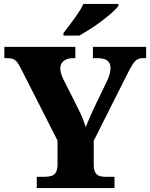

<svg xmlns="http://www.w3.org/2000/svg" viewBox="-20 -951 760 971"><path d="M166 0V-57H207Q226 -57 240.5 -61.5Q255 -66 263 -80Q271 -94 271 -122V-240L86 -604Q76 -624 67.5 -635.5Q59 -647 47.5 -652Q36 -657 15 -657H2V-714H361V-657H351Q320 -657 302.5 -643Q285 -629 285 -606Q285 -594 289 -579.5Q293 -565 300 -551L374 -404Q389 -375 397.5 -353Q406 -331 414 -308Q424 -335 437.5 -365.5Q451 -396 467 -429L523 -545Q534 -570 536.5 -584.5Q539 -599 539 -605Q539 -633 522.5 -645Q506 -657 471 -657H450V-714H719V-657H704Q686 -657 674.5 -650.5Q663 -644 652 -627Q641 -610 625 -579L454 -239V-121Q454 -93 461.5 -79.5Q469 -66 482 -61.5Q495 -57 510 -57H559V0ZM301 -784Q316 -803 335.5 -829Q355 -855 373.5 -882Q392 -909 402 -931H579V-921Q570 -908 547.5 -888Q525 -868 496 -846Q467 -824 436.5 -804.5Q406 -785 381 -771H301Z"/></svg>

Font: Noto Serif Thai ExtraBold
Style: Regular
Weight: 800
Version: Version 2.001